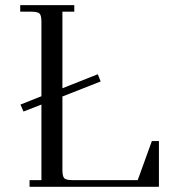

<svg xmlns="http://www.w3.org/2000/svg" viewBox="-20 -722 689 742"><path d="M58.1 -676.8V-702.1H267.1V-676.8H221.2V-380.9L357.9 -435.1L369.1 -407.2L221.2 -349.1V-65.9Q221.2 -40.5 228.3 -33.2Q235.4 -25.9 259.8 -25.9H512.2L566.9 -176.8H594.2V0H94.2V-25.9H140.1V-317.9L70.8 -291L59.1 -317.9L140.1 -350.1V-637.2Q140.1 -662.1 133.1 -669.4Q126 -676.8 101.1 -676.8Z"/></svg>

Font: Dihjauti
Style: Regular
Weight: 400
Designer: T. Christopher White
Version: Version 3.0.0